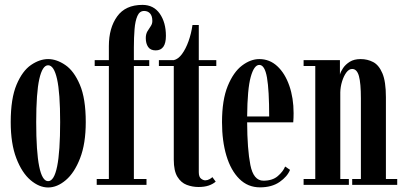

<svg xmlns="http://www.w3.org/2000/svg" viewBox="-20 -776 1700 806"><path d="M182 11Q144.5 11 108.2 -19.8Q72 -50.5 48.5 -111.8Q25 -173 25 -263.5Q25 -362.5 49.5 -420.5Q74 -478.5 110.2 -503.2Q146.5 -528 182 -528Q217.5 -528 254 -503.2Q290.5 -478.5 315.2 -420.5Q340 -362.5 340 -263.5Q340 -173 316.2 -111.8Q292.5 -50.5 256.2 -19.8Q220 11 182 11ZM182 -15.5Q232.5 -15.5 232.5 -263.5Q232.5 -386.5 219.5 -444.2Q206.5 -502 182 -502Q158 -502 145 -444.2Q132 -386.5 132 -263.5Q132 -15.5 182 -15.5Z M386 0V-24.5H437V-499H377.5V-523.5H437V-582.5Q437 -658.5 471.8 -707Q506.5 -755.5 578 -755.5Q625 -755.5 650.8 -718.5Q676.5 -681.5 676.5 -625.5Q676.5 -564.5 633.5 -564.5Q611.5 -564.5 601.8 -579Q592 -593.5 592 -616Q592 -633 599 -644.8Q606 -656.5 612.8 -666.2Q619.5 -676 619.5 -688Q619.5 -709 610 -719.5Q600.5 -730 585 -730Q566 -730 556.8 -709Q547.5 -688 544.8 -653.2Q542 -618.5 542 -577.5V-523.5H606.5V-499H542V-24.5H595V0Z M813 9Q787.5 9 763.8 0Q740 -9 724.8 -33.8Q709.5 -58.5 709.5 -106V-499H647V-523.5H709.5Q728 -527.5 744 -549.2Q760 -571 771.5 -603.2Q783 -635.5 788 -671H814.5V-523.5H888V-499H814.5V-53.5Q814.5 -33.5 823.8 -26.2Q833 -19 841.5 -19Q851 -19 859.5 -23.8Q868 -28.5 871.5 -32.5L885.5 -13.5Q873.5 -3 855.8 3Q838 9 813 9Z M1071.5 10.5Q1020.5 10.5 984.8 -25Q949 -60.5 930.5 -122.2Q912 -184 912 -263Q912 -356.5 936 -415Q960 -473.5 996 -500.8Q1032 -528 1068.5 -528Q1112 -528 1144.2 -498Q1176.5 -468 1194.5 -416.2Q1212.5 -364.5 1212.5 -301Q1212.5 -280.5 1211 -262.5H1017.5Q1018 -149.5 1031 -83.5Q1044 -17.5 1086 -17.5Q1124 -17.5 1146.2 -36.8Q1168.5 -56 1177 -77L1197.5 -63Q1186.5 -35 1153.8 -12.2Q1121 10.5 1071.5 10.5ZM1068.5 -503.5Q1046.5 -503.5 1032.5 -453Q1018.5 -402.5 1017.5 -287H1110Q1110 -397 1100.8 -450.2Q1091.5 -503.5 1068.5 -503.5Z M1254.5 0V-24.5H1303.5V-499H1254.5V-523.5H1407V-463Q1410 -475 1420.2 -490.2Q1430.5 -505.5 1448.5 -516.8Q1466.5 -528 1494 -528Q1522.5 -528 1546.5 -515.5Q1570.5 -503 1585.2 -468.5Q1600 -434 1600 -368V-24.5H1647.5V0H1458.5V-24.5H1495V-362.5Q1495 -426.5 1486.8 -456.5Q1478.5 -486.5 1458.5 -486.5Q1445 -486.5 1434 -471.8Q1423 -457 1416 -434.2Q1409 -411.5 1408.5 -388.5V-24.5H1444.5V0Z"/></svg>

Font: Imbue 50pt SemiBold
Style: Regular
Weight: 600
Designer: Tyler Finck
Foundry: Etcetera Type Company
Version: Version 1.102; ttfautohint (v1.8.3)